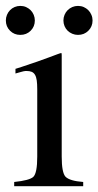

<svg xmlns="http://www.w3.org/2000/svg" viewBox="-30 -643 339 663"><path d="M40 -622.6Q50.8 -622.6 59.8 -618.7Q68.8 -614.7 75.7 -607.9Q82.5 -601.1 86.4 -591.8Q90.3 -582.5 90.3 -572.3Q90.3 -551.3 75.9 -536.9Q61.5 -522.5 40 -522.5Q19 -522.5 4.6 -536.9Q-9.8 -551.3 -9.8 -572.3Q-9.8 -582.5 -5.9 -591.8Q-2 -601.1 4.6 -607.9Q11.2 -614.7 20.5 -618.7Q29.8 -622.6 40 -622.6ZM239.3 -522.5Q229 -522.5 219.7 -526.4Q210.4 -530.3 203.6 -536.9Q196.8 -543.5 192.9 -552.7Q189 -562 189 -572.3Q189 -582.5 192.9 -591.8Q196.8 -601.1 203.6 -607.9Q210.4 -614.7 219.7 -618.7Q229 -622.6 239.3 -622.6Q250 -622.6 259 -618.7Q268.1 -614.7 274.9 -607.9Q281.7 -601.1 285.6 -591.8Q289.6 -582.5 289.6 -572.3Q289.6 -551.3 275.1 -536.9Q260.7 -522.5 239.3 -522.5ZM19 -14.6Q71.8 -20 85 -32.2Q98.6 -45.4 98.6 -102.1V-334.5Q98.6 -353 96.9 -365.2Q95.2 -377.4 90.8 -384.8Q86.4 -392.1 79.3 -395Q72.3 -397.9 61.5 -397.9Q59.1 -397.9 56.6 -397.7Q54.2 -397.5 50.5 -396.7Q46.9 -396 40.5 -394Q34.2 -392.1 23.4 -389.2V-405.3L44.9 -412.1Q74.7 -421.9 99.1 -430.4Q123.5 -439 141.1 -445.6Q158.7 -452.1 169.2 -456.1Q179.7 -460 182.1 -460Q182.6 -458 182.9 -456.3Q183.1 -454.6 183.1 -452.1V-102.1Q183.1 -46.9 196.3 -32.7Q210.9 -18.1 257.3 -14.6V0H19Z"/></svg>

Font: Dima Niloofar
Style: Regular
Weight: 400
Designer: R.Balvardi
Foundry: Dima Software Group
Version: Version 3.00;November 13, 2018;FontCreator 11.5.0.2427 64-bi